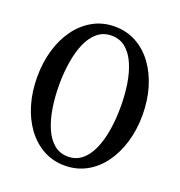

<svg xmlns="http://www.w3.org/2000/svg" viewBox="-139 -889 950 1016"><g transform="rotate(20 336.0 -381.0)"><path d="M336 10.5Q269.5 10.5 215 -19.5Q160.5 -49.5 121.2 -103Q82 -156.5 61 -227.8Q40 -299 40 -381Q40 -463.5 61 -534.5Q82 -605.5 121.2 -658.8Q160.5 -712 215 -742Q269.5 -772 336 -772Q403 -772 457.8 -742Q512.5 -712 551.5 -658.8Q590.5 -605.5 611.8 -534.5Q633 -463.5 633 -381Q633 -299 611.8 -227.8Q590.5 -156.5 551.5 -103Q512.5 -49.5 457.8 -19.5Q403 10.5 336 10.5ZM336 -40Q382 -40 414.8 -67.2Q447.5 -94.5 468.5 -142.2Q489.5 -190 499.5 -251.8Q509.5 -313.5 509.5 -382.5Q509.5 -451 499.8 -512Q490 -573 469.2 -620Q448.5 -667 415.5 -694Q382.5 -721 336.5 -721Q291 -721 258 -694Q225 -667 204.2 -619.8Q183.5 -572.5 173.5 -511.2Q163.5 -450 163.5 -381.5Q163.5 -312.5 173.5 -251Q183.5 -189.5 204.2 -142Q225 -94.5 257.8 -67.2Q290.5 -40 336 -40Z"/></g></svg>

Font: Libre Caslon Condensed Medium
Style: Regular
Weight: 500
Designer: Pablo Impallari, Rodrigo Fuenzalida, Katja Schimmel, Ertekin Erdin
Foundry: Pablo Impallari, Rodrigo Fuenzalida
Version: Version 2.000; ttfautohint (v1.8.4.7-5d5b);gftools[0.9.33]